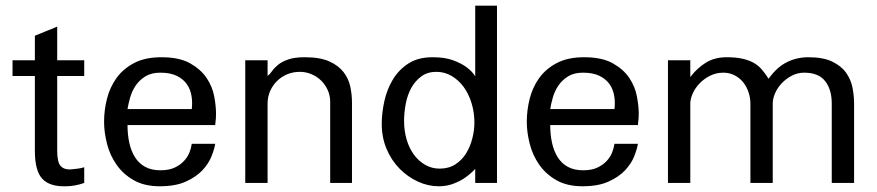

<svg xmlns="http://www.w3.org/2000/svg" viewBox="-20 -648 3105 680"><path d="M278.3 0Q244.1 11.7 213.9 11.7Q157.2 13.7 130.4 -14.2Q103.5 -42 103.5 -114.3V-378.9H24.4V-434.6H103.5V-521.5L182.6 -553.7V-434.6H278.3V-378.9H182.6V-114.3Q182.6 -73.2 194.8 -60.1Q207 -46.9 229.5 -47.9Q246.1 -49.8 255.9 -50.8Q265.6 -51.8 278.3 -55.7V0Z M745.1 -246.1Q745.1 -236.3 744.6 -228.5Q744.1 -220.7 743.2 -215.8Q742.2 -210 742.2 -205.1H431.6Q431.6 -170.9 438 -142.1Q444.3 -113.3 458 -91.3Q471.7 -69.3 494.1 -57.1Q516.6 -44.9 547.9 -44.9Q578.1 -44.9 598.1 -54.2Q618.2 -63.5 631.3 -77.6Q644.5 -91.8 650.9 -107.9Q657.2 -124 659.2 -138.7H742.2Q739.3 -120.1 729 -94.2Q718.8 -68.4 696.8 -44.9Q674.8 -21.5 638.2 -4.9Q601.6 11.7 545.9 11.7Q491.2 11.7 453.6 -9.8Q416 -31.2 392.6 -64.9Q369.1 -98.6 358.9 -139.2Q348.6 -179.7 348.6 -216.8Q348.6 -257.8 358.9 -298.3Q369.1 -338.9 392.6 -371.6Q416 -404.3 455.1 -424.8Q494.1 -445.3 551.8 -445.3Q615.2 -445.3 653.3 -423.8Q691.4 -402.3 711.9 -371.6Q732.4 -340.8 738.8 -306.2Q745.1 -271.5 745.1 -246.1ZM659.2 -261.7Q662.1 -285.2 658.2 -308.6Q654.3 -332 641.6 -350.1Q628.9 -368.2 606 -379.4Q583 -390.6 547.9 -390.6Q515.6 -390.6 494.6 -377.4Q473.6 -364.3 460.4 -344.7Q447.3 -325.2 440.9 -302.7Q434.6 -280.3 431.6 -261.7Z M1149.4 0V-288.1Q1149.4 -309.6 1140.6 -329.1Q1131.8 -348.6 1117.2 -362.8Q1102.5 -377 1083 -385.3Q1063.5 -393.6 1042 -393.6Q1018.6 -393.6 998 -385.3Q977.5 -377 961.9 -361.8Q946.3 -346.7 937 -326.2Q927.7 -305.7 927.7 -281.2V0H848.6V-434.6H927.7V-378.9Q935.5 -384.8 943.4 -396Q951.2 -407.2 964.8 -418.5Q978.5 -429.7 1001 -437.5Q1023.4 -445.3 1059.6 -445.3Q1113.3 -445.3 1146 -430.7Q1178.7 -416 1196.8 -392.6Q1214.8 -369.1 1220.7 -340.8Q1226.6 -312.5 1226.6 -285.2V0Z M1663.1 0V-49.8Q1646.5 -32.2 1627 -18.6Q1610.4 -6.8 1586.4 2.4Q1562.5 11.7 1534.2 11.7Q1496.1 11.7 1460 -4.9Q1423.8 -21.5 1395 -50.8Q1366.2 -80.1 1349.1 -120.6Q1332 -161.1 1332 -209Q1332 -248 1341.3 -290Q1350.6 -332 1371.6 -366.7Q1392.6 -401.4 1426.8 -423.3Q1460.9 -445.3 1511.7 -445.3Q1555.7 -445.3 1584.5 -434.6Q1613.3 -423.8 1630.9 -411.1Q1651.4 -396.5 1663.1 -377.9V-627.9H1740.2V0ZM1660.2 -213.9Q1660.2 -249 1650.4 -281.7Q1640.6 -314.5 1622.6 -339.4Q1604.5 -364.3 1579.6 -378.9Q1554.7 -393.6 1525.4 -393.6Q1494.1 -393.6 1472.2 -377.4Q1450.2 -361.3 1436.5 -336.4Q1422.9 -311.5 1417 -280.3Q1411.1 -249 1411.1 -219.7Q1411.1 -185.5 1419.9 -154.8Q1428.7 -124 1445.3 -101.1Q1461.9 -78.1 1485.4 -64.5Q1508.8 -50.8 1537.1 -50.8Q1569.3 -50.8 1592.8 -65.9Q1616.2 -81.1 1630.9 -105Q1645.5 -128.9 1652.8 -157.7Q1660.2 -186.5 1660.2 -213.9Z M2242.2 -246.1Q2242.2 -236.3 2241.7 -228.5Q2241.2 -220.7 2240.2 -215.8Q2239.3 -210 2239.3 -205.1H1928.7Q1928.7 -170.9 1935.1 -142.1Q1941.4 -113.3 1955.1 -91.3Q1968.8 -69.3 1991.2 -57.1Q2013.7 -44.9 2044.9 -44.9Q2075.2 -44.9 2095.2 -54.2Q2115.2 -63.5 2128.4 -77.6Q2141.6 -91.8 2147.9 -107.9Q2154.3 -124 2156.2 -138.7H2239.3Q2236.3 -120.1 2226.1 -94.2Q2215.8 -68.4 2193.8 -44.9Q2171.9 -21.5 2135.3 -4.9Q2098.6 11.7 2043 11.7Q1988.3 11.7 1950.7 -9.8Q1913.1 -31.2 1889.6 -64.9Q1866.2 -98.6 1856 -139.2Q1845.7 -179.7 1845.7 -216.8Q1845.7 -257.8 1856 -298.3Q1866.2 -338.9 1889.6 -371.6Q1913.1 -404.3 1952.1 -424.8Q1991.2 -445.3 2048.8 -445.3Q2112.3 -445.3 2150.4 -423.8Q2188.5 -402.3 2209 -371.6Q2229.5 -340.8 2235.8 -306.2Q2242.2 -271.5 2242.2 -246.1ZM2156.2 -261.7Q2159.2 -285.2 2155.3 -308.6Q2151.4 -332 2138.7 -350.1Q2126 -368.2 2103 -379.4Q2080.1 -390.6 2044.9 -390.6Q2012.7 -390.6 1991.7 -377.4Q1970.7 -364.3 1957.5 -344.7Q1944.3 -325.2 1938 -302.7Q1931.6 -280.3 1928.7 -261.7Z M2925.8 0V-281.2Q2925.8 -331.1 2902.3 -360.8Q2878.9 -390.6 2828.1 -390.6Q2804.7 -390.6 2784.2 -379.9Q2763.7 -369.1 2748.5 -353Q2733.4 -336.9 2725.1 -317.9Q2716.8 -298.8 2716.8 -281.2V0H2637.7V-281.2Q2637.7 -301.8 2630.9 -321.8Q2624 -341.8 2611.8 -356.9Q2599.6 -372.1 2581.5 -381.3Q2563.5 -390.6 2542 -390.6Q2516.6 -390.6 2495.1 -379.9Q2473.6 -369.1 2458 -353Q2442.4 -336.9 2433.6 -317.4Q2424.8 -297.9 2424.8 -281.2V0H2345.7V-434.6H2424.8V-375Q2448.2 -406.2 2479.5 -425.8Q2510.7 -445.3 2553.7 -445.3Q2585 -445.3 2607.9 -440.4Q2630.9 -435.5 2647.9 -426.3Q2665 -417 2677.7 -402.3Q2690.4 -387.7 2702.1 -369.1Q2731.4 -410.2 2766.6 -427.7Q2801.8 -445.3 2842.8 -445.3Q2895.5 -445.3 2927.7 -429.7Q2960 -414.1 2977.1 -389.6Q2994.1 -365.2 2999.5 -336.4Q3004.9 -307.6 3004.9 -281.2V0Z"/></svg>

Font: Padauk GrcRegTest
Style: Regular
Weight: 500
Designer: Debbi Hosken
Foundry: SIL
Version: Version 2.0